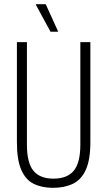

<svg xmlns="http://www.w3.org/2000/svg" viewBox="-20 -888 514 920"><path d="M234 12Q181 12 142 -7Q103 -26 82 -74Q61 -122 61 -207V-686H109V-195Q109 -108 140 -70Q171 -32 236 -32Q302 -32 333.5 -70Q365 -108 365 -195V-686H413V-207Q413 -122 391 -74Q369 -26 328.5 -7Q288 12 234 12ZM259 -736H222L152 -865L153 -868H199Z"/></svg>

Font: Archivo ExtraCondensed Thin
Style: Regular
Weight: 250
Width: 2
Designer: Hector Gatti
Foundry: Omnibus-Type
Version: Version 2.001